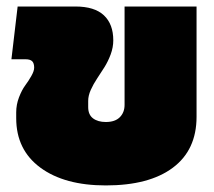

<svg xmlns="http://www.w3.org/2000/svg" viewBox="-20 -560 659 590"><path d="M305.2 9.8Q178.2 9.8 104 -44.9Q29.8 -99.6 29.8 -196.8V-214.8Q29.8 -238.3 38.3 -260.7Q46.9 -283.2 57.4 -297.4Q67.9 -311.5 76.4 -326.7Q85 -341.8 85 -352.1Q85 -365.7 78.9 -371.8Q72.8 -377.9 58.1 -377.9H15.1L34.2 -540H211.9Q270.5 -540 299.3 -512.9Q328.1 -485.8 328.1 -436Q328.1 -414.6 320.1 -392.8Q312 -371.1 300.8 -353.3Q289.6 -335.4 278.3 -318.6Q267.1 -301.8 259 -283.9Q251 -266.1 251 -250V-231Q251 -207.5 265.9 -196.3Q280.8 -185.1 305.2 -185.1Q333.5 -185.1 348.1 -199.7Q362.8 -214.4 362.8 -237.8V-540H584V-201.2Q584 -99.1 511.2 -44.7Q438.5 9.8 305.2 9.8Z"/></svg>

Font: Kanit Black
Style: Regular
Weight: 900
Designer: Katatrad Team
Foundry: CadsonDemak
Version: Version 1.000;PS 001.000;hotconv 1.0.88;makeotf.lib2.5.64775